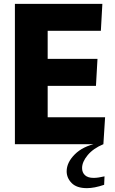

<svg xmlns="http://www.w3.org/2000/svg" viewBox="-20 -748 599 996"><path d="M57.3 -728H511L503.2 -588.2H227.3V-442.5H485.7L477.8 -302.7H227.3V-139.8H525.2L516.3 0H57.3ZM431 228Q377.7 228 351.7 201.5Q325.8 175 325.8 140.7Q325.8 95.2 367.7 53Q409.7 10.8 483.5 -4.3L516.3 0Q464 21.8 434.9 56.7Q405.8 91.7 405.8 124Q405.8 146.8 420.8 160.8Q435.8 174.8 465.8 174.8Q478.2 174.8 492.3 172.6Q506.5 170.3 522.2 166.8L520.2 210.7Q494.8 219.3 472.5 223.7Q450.2 228 431 228Z"/></svg>

Font: Murecho Thin
Style: Regular
Weight: 100
Designer: Neil Summerour
Foundry: Positype
Version: Version 1.010